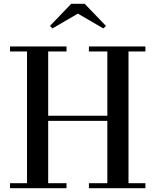

<svg xmlns="http://www.w3.org/2000/svg" viewBox="-20 -996 822 1016"><path d="M749.5 -750V-723.5H660V-26.5H749.5V0H450.5V-26.5H548V-356.5H235V-26.5H332V0H33V-26.5H123V-723.5H33V-750H332V-723.5H235V-383.5H548V-723.5H450.5V-750ZM257.5 -845.5 244.5 -859 357 -976H428L540.5 -859L527 -845.5L392 -924Z"/></svg>

Font: Bodoni Moda SC 9pt Medium
Style: Regular
Weight: 500
Designer: Owen Earl
Foundry: indestructible type
Version: Version 2.005